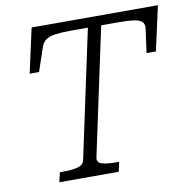

<svg xmlns="http://www.w3.org/2000/svg" viewBox="-79 -789 860 867"><g transform="rotate(-10 350.5 -355.0)"><path d="M247 -80 372 -665H294Q250 -665 222 -661Q194 -657 179 -646Q164 -635 157 -615L120 -506H77L122 -710H701L656 -506H613L628 -615Q631 -635 620.5 -646Q610 -657 584 -661Q558 -665 514 -665H433L308 -80Q304 -58 327.5 -51Q351 -44 388 -44H406L396 0H124L134 -44H152Q189 -44 216 -51Q243 -58 247 -80Z"/></g></svg>

Font: Roboto Serif ExtraLight
Style: Italic
Weight: 250
Italic angle: -10°
Designer: Greg Gazdowicz
Foundry: Commercial Type
Version: Version 1.008